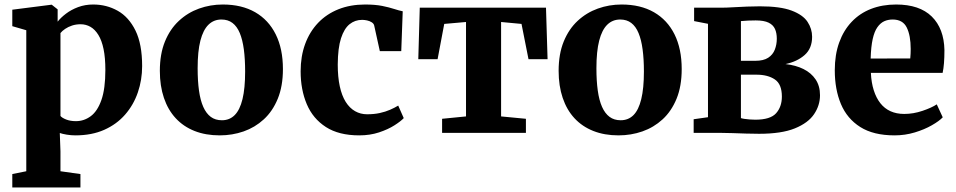

<svg xmlns="http://www.w3.org/2000/svg" viewBox="-20 -589 4238 851"><path d="M34.5 242V182.5L96.5 170V-455L34.5 -473V-546L207 -568H209.5L235.5 -547.5V-493Q249 -510.5 272.2 -528.2Q295.5 -546 326.2 -557.5Q357 -569 393 -569Q452.5 -569 501.8 -541.2Q551 -513.5 580.5 -453.5Q610 -393.5 610 -296Q610 -235 591 -179.5Q572 -124 534.5 -81Q497 -38 441.8 -13.5Q386.5 11 314 11Q295.5 11 275.8 7.8Q256 4.5 245 0.5L248 81.5V170L336.5 182.5V242ZM316.5 -52Q352.5 -52 382.2 -74Q412 -96 429.5 -145.8Q447 -195.5 447 -279Q447 -333 439 -371.5Q431 -410 416 -434.2Q401 -458.5 381 -470Q361 -481.5 337 -481.5Q317 -481.5 299.5 -475.8Q282 -470 268.8 -461Q255.5 -452 248 -442.5V-75Q255 -66.5 273.5 -59.2Q292 -52 316.5 -52Z M688.5 -275Q688.5 -349.5 711 -404.8Q733.5 -460 772.8 -496.5Q812 -533 862.2 -551Q912.5 -569 967.5 -569Q1051.5 -569 1111 -534.8Q1170.5 -500.5 1202.2 -436.5Q1234 -372.5 1234 -283Q1234 -207 1211.2 -151.5Q1188.5 -96 1149.2 -60Q1110 -24 1059.8 -6.5Q1009.5 11 954 11Q891.5 11 842.2 -8.5Q793 -28 758.8 -65Q724.5 -102 706.5 -155.2Q688.5 -208.5 688.5 -275ZM963.5 -56Q997.5 -56 1020.2 -78.8Q1043 -101.5 1054.8 -149.5Q1066.5 -197.5 1066.5 -271.5Q1066.5 -327 1060.8 -370Q1055 -413 1042.8 -442.5Q1030.5 -472 1010.5 -487.2Q990.5 -502.5 961.5 -502.5Q927.5 -502.5 904 -479.5Q880.5 -456.5 868.2 -409Q856 -361.5 856 -286.5Q856 -230.5 862 -187.5Q868 -144.5 881 -115.2Q894 -86 914.2 -71Q934.5 -56 963.5 -56Z M1572 11Q1482 11 1424.5 -26Q1367 -63 1339.8 -127.2Q1312.5 -191.5 1312.5 -273Q1312.5 -339.5 1332.5 -394Q1352.5 -448.5 1390 -487.8Q1427.5 -527 1480.2 -548Q1533 -569 1598 -569Q1642.5 -569 1673.8 -562.8Q1705 -556.5 1727.2 -549.2Q1749.5 -542 1765 -539L1758.5 -362.5H1663.5L1638.5 -476Q1636.5 -484.5 1627.5 -490.2Q1618.5 -496 1606.8 -498.5Q1595 -501 1585 -501Q1553.5 -501 1529.5 -481.8Q1505.5 -462.5 1491.5 -419.5Q1477.5 -376.5 1477 -303Q1477 -248 1486 -206.5Q1495 -165 1512.2 -137.5Q1529.5 -110 1553.8 -96.2Q1578 -82.5 1607 -82.5Q1638 -82.5 1663.2 -88Q1688.5 -93.5 1709 -102.5Q1729.5 -111.5 1745 -121L1769.5 -65.5Q1756.5 -51.5 1728.2 -33.5Q1700 -15.5 1660 -2.2Q1620 11 1572 11Z M1939.5 0V-62.5L2045.5 -73V-491.5L1949 -483L1919.5 -326.5H1834L1840.5 -555H2400L2407 -326.5H2322.5L2291.5 -483L2201 -491.5V-73L2311 -62.5V0Z M2456 -275Q2456 -349.5 2478.5 -404.8Q2501 -460 2540.2 -496.5Q2579.5 -533 2629.8 -551Q2680 -569 2735 -569Q2819 -569 2878.5 -534.8Q2938 -500.5 2969.8 -436.5Q3001.5 -372.5 3001.5 -283Q3001.5 -207 2978.8 -151.5Q2956 -96 2916.8 -60Q2877.5 -24 2827.2 -6.5Q2777 11 2721.5 11Q2659 11 2609.8 -8.5Q2560.5 -28 2526.2 -65Q2492 -102 2474 -155.2Q2456 -208.5 2456 -275ZM2731 -56Q2765 -56 2787.8 -78.8Q2810.5 -101.5 2822.2 -149.5Q2834 -197.5 2834 -271.5Q2834 -327 2828.2 -370Q2822.5 -413 2810.2 -442.5Q2798 -472 2778 -487.2Q2758 -502.5 2729 -502.5Q2695 -502.5 2671.5 -479.5Q2648 -456.5 2635.8 -409Q2623.5 -361.5 2623.5 -286.5Q2623.5 -230.5 2629.5 -187.5Q2635.5 -144.5 2648.5 -115.2Q2661.5 -86 2681.8 -71Q2702 -56 2731 -56Z M3344.5 4Q3317 4 3286.5 3Q3256 2 3227.2 1Q3198.5 0 3177.5 0H3054.5V-60.5L3118 -69.5V-483.5L3056.5 -495.5V-555H3182Q3200 -555 3229.5 -556.8Q3259 -558.5 3291 -559.8Q3323 -561 3348 -561Q3438.5 -561 3488.8 -542Q3539 -523 3559.2 -492.2Q3579.5 -461.5 3579.5 -426Q3579.5 -374.5 3546.5 -345.2Q3513.5 -316 3461.5 -305Q3507 -300 3541.2 -283Q3575.5 -266 3595 -237Q3614.5 -208 3614.5 -167Q3614.5 -122 3588.2 -83Q3562 -44 3503 -20Q3444 4 3344.5 4ZM3328 -58.5Q3394.5 -58.5 3420 -87.2Q3445.5 -116 3445.5 -161Q3445.5 -216 3414.2 -237Q3383 -258 3333 -258H3264V-65.5Q3270 -63.5 3280 -62Q3290 -60.5 3302.8 -59.5Q3315.5 -58.5 3328 -58.5ZM3264 -319.5H3328Q3364 -319.5 3384.8 -333Q3405.5 -346.5 3414.2 -369Q3423 -391.5 3423 -417.5Q3423 -442.5 3415 -460.5Q3407 -478.5 3386.8 -488.5Q3366.5 -498.5 3329.5 -498.5Q3312.5 -498.5 3295.8 -497.8Q3279 -497 3264 -495.5Z M3945 11Q3851.5 11 3793 -26Q3734.5 -63 3707.2 -128Q3680 -193 3680 -277.5Q3680 -346.5 3699.5 -400.5Q3719 -454.5 3754.8 -492.2Q3790.5 -530 3840.5 -549.5Q3890.5 -569 3952 -569Q4055.5 -569 4109.8 -515.8Q4164 -462.5 4166 -367Q4166 -334 4164 -309.2Q4162 -284.5 4158 -266H3840Q3842 -222.5 3852.8 -188.8Q3863.5 -155 3882 -131.5Q3900.5 -108 3927 -96Q3953.5 -84 3988 -84Q4028.5 -84 4069 -97.8Q4109.5 -111.5 4132 -126.5L4158.5 -69Q4143 -52.5 4110.2 -33.8Q4077.5 -15 4034.5 -2Q3991.5 11 3945 11ZM3839 -329.5 4014.5 -330Q4015.5 -340 4016 -350.8Q4016.5 -361.5 4016.5 -372Q4016.5 -431.5 3999 -467Q3981.5 -502.5 3936.5 -502.5Q3916 -502.5 3899 -494.8Q3882 -487 3868.8 -468.2Q3855.5 -449.5 3848 -415.8Q3840.5 -382 3839 -329.5Z"/></svg>

Font: Merriweather 20pt ExtraBold
Style: Regular
Weight: 800
Version: Version 2.100